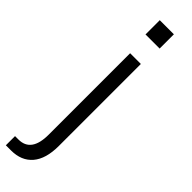

<svg xmlns="http://www.w3.org/2000/svg" viewBox="-338 -729 939 939"><g transform="rotate(45 131.5 -259.5)"><path d="M89.8 -643.6Q89.8 -668 89.8 -742.2Q114.3 -742.2 187.5 -742.2Q187.5 -717.8 187.5 -643.6Q163.1 -643.6 89.8 -643.6ZM-9.8 159.2Q-3.9 159.2 13.7 159.2Q101.6 159.2 101.6 38.1Q101.6 -149.4 101.6 -525.4Q120.1 -525.4 175.8 -525.4Q175.8 -383.8 175.8 42Q175.8 130.9 136.7 176.8Q97.7 222.7 25.4 222.7Q13.7 222.7 -9.8 222.7Q-9.8 207 -9.8 159.2Z"/></g></svg>

Font: Gothic A1
Style: Regular
Weight: 400
Designer: HanYang I&C Co.,Ltd.
Version: Version 2.50